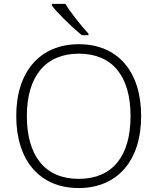

<svg xmlns="http://www.w3.org/2000/svg" viewBox="-20 -951 804 981"><path d="M432.1 -778.8C386.7 -828.1 331.5 -899.9 314.5 -931.2H245.1V-922.9C266.6 -892.1 335.9 -822.3 398.4 -771H432.1ZM701.2 -357.9C701.2 -585 582 -725.1 382.8 -725.1C185.1 -725.1 63 -585.9 63 -358.9C63 -130.9 183.1 9.8 381.8 9.8C581.1 9.8 701.2 -131.3 701.2 -357.9ZM117.2 -357.9C117.2 -561.5 212.9 -676.8 382.8 -676.8C553.2 -676.8 647 -563.5 647 -357.9C647 -151.4 553.7 -37.1 381.8 -37.1C211.4 -37.1 117.2 -153.3 117.2 -357.9Z"/></svg>

Font: Open Sans 300
Style: Regular
Weight: 300
Foundry: Ascender Corporation
Version: Version 1.100;PS 001.100;hotconv 1.0.88;makeotf.lib2.5.64775